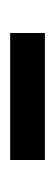

<svg xmlns="http://www.w3.org/2000/svg" viewBox="118 -474 110 387"><g transform="rotate(90 173.5 -280.0)"><path d="M46 -245H302V-315H46Z"/></g></svg>

Font: Source Han Sans KR
Style: Regular
Weight: 400
Designer: Ryoko NISHIZUKA 西塚涼子 (kana, bopomofo & ideographs); Paul D. Hunt (Latin, Greek & Cyrillic); Sandoll Communications 산돌커뮤니
Foundry: Adobe
Version: Version 2.004;hotconv 1.0.118;makeotfexe 2.5.65603